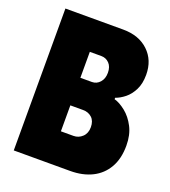

<svg xmlns="http://www.w3.org/2000/svg" viewBox="-129 -795 789 890"><g transform="rotate(20 265.0 -350.0)"><path d="M41 0H319Q381 0 427 -23Q473 -46 498.5 -90.5Q524 -135 524 -199Q524 -252 504 -290.5Q484 -329 454.5 -352.5Q425 -376 399 -383V-390Q422 -398 444.5 -416Q467 -434 482.5 -464.5Q498 -495 498 -539Q498 -611 451 -655.5Q404 -700 326 -700H41ZM216 -158V-286H279Q305 -286 322.5 -270Q340 -254 340 -223Q340 -193 321.5 -175.5Q303 -158 278 -158ZM216 -422V-550H273Q296 -550 312 -533.5Q328 -517 328 -487Q328 -458 312 -440Q296 -422 273 -422Z"/></g></svg>

Font: Phudu ExtraBold
Style: Regular
Weight: 800
Version: Version 1.005;gftools[0.9.23]